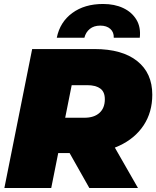

<svg xmlns="http://www.w3.org/2000/svg" viewBox="-20 -947 787 967"><path d="M2 0 142 -700H456Q595 -700 671 -639.5Q747 -579 747 -470Q747 -382 703.5 -316Q660 -250 580.5 -213Q501 -176 393 -176H167L293 -275L238 0ZM430 0 286 -255H529L675 0ZM287 -247 204 -354H405Q454 -354 481 -378.5Q508 -403 508 -447Q508 -485 484.5 -501.5Q461 -518 420 -518H237L363 -628ZM266 -757Q282 -836 344 -881.5Q406 -927 499 -927Q557 -927 600.5 -906.5Q644 -886 667 -848Q690 -810 684 -757H553Q554 -785 535.5 -801.5Q517 -818 485 -818Q453 -818 432.5 -801.5Q412 -785 405 -757Z"/></svg>

Font: Montserrat Thin Black
Style: Italic
Weight: 900
Italic angle: -11.3°
Version: Version 9.000